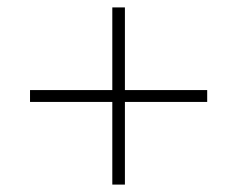

<svg xmlns="http://www.w3.org/2000/svg" viewBox="-20 -620 640 518"><path d="M283 -345H61V-377H283V-600H317V-377H539V-345H317V-122H283Z"/></svg>

Font: Mona Sans VF XLt
Style: Regular
Weight: 200
Designer: Deni Anggara
Foundry: GitHub
Version: Version 2.000;Glyphs 3.2.3 (3260)